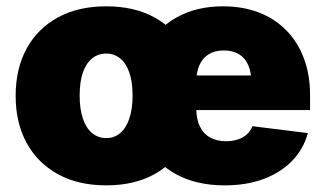

<svg xmlns="http://www.w3.org/2000/svg" viewBox="-20 -568 1014 599"><path d="M311.5 10.3Q223.6 10.3 160.2 -24.9Q96.7 -60.1 62.7 -122.8Q28.8 -185.5 28.8 -269Q28.8 -353 62.7 -415.8Q96.7 -478.5 160.2 -513.4Q223.6 -548.3 311.5 -548.3Q399.4 -548.3 462.4 -513.4Q525.4 -478.5 559.3 -415.8Q593.3 -353 593.3 -269Q593.3 -185.5 559.3 -122.8Q525.4 -60.1 462.4 -24.9Q399.4 10.3 311.5 10.3ZM311.5 -137.2Q336.4 -137.2 355 -152.8Q373.5 -168.5 383.5 -198.2Q393.6 -228 393.6 -270Q393.6 -312.5 383.5 -341.6Q373.5 -370.6 355 -385.7Q336.4 -400.9 311.5 -400.9Q286.1 -400.9 267.3 -385.7Q248.5 -370.6 238.5 -341.6Q228.5 -312.5 228.5 -270Q228.5 -228 238.5 -198.2Q248.5 -168.5 267.3 -152.8Q286.1 -137.2 311.5 -137.2ZM680.7 10.3Q594.2 10.3 531.2 -23.4Q468.3 -57.1 434.3 -119.9Q400.4 -182.6 400.4 -269Q400.4 -352.5 434.6 -415.5Q468.8 -478.5 530.5 -513.4Q592.3 -548.3 675.8 -548.3Q737.3 -548.3 787.4 -529.1Q837.4 -509.8 873 -473.6Q908.7 -437.5 928 -386.2Q947.3 -335 947.3 -271V-224.6H460.4V-332.5H856L764.2 -310.5Q764.2 -342.8 754.4 -365Q744.6 -387.2 725.6 -398.9Q706.5 -410.6 678.2 -410.6Q650.4 -410.6 631.3 -398.9Q612.3 -387.2 602.3 -365Q592.3 -342.8 592.3 -310.5V-231Q592.3 -196.3 603.8 -173.1Q615.2 -149.9 636.2 -138.7Q657.2 -127.4 685.1 -127.4Q705.1 -127.4 721.7 -132.8Q738.3 -138.2 750 -148.7Q761.7 -159.2 767.6 -174.3L940.4 -152.8Q927.2 -103.5 892.1 -66.9Q856.9 -30.3 803.5 -10Q750 10.3 680.7 10.3Z"/></svg>

Font: Inter 17pt Black
Style: Regular
Weight: 900
Version: Version 4.001;git-66647c0bb